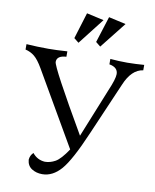

<svg xmlns="http://www.w3.org/2000/svg" viewBox="-108 -1033 978 1211"><g transform="rotate(10 380.5 -428.0)"><path d="M246.6 96.7Q208.5 96.7 179.7 78.4Q150.9 60.1 147.5 21.5Q149.9 -7.3 169.9 -25.4Q200.2 13.2 249.5 16.6Q283.2 16.6 316.2 -1.7Q349.1 -20 394 -87.4L120.6 -559.1Q91.3 -609.9 65.7 -630.9Q40 -651.9 7.3 -659.2V-693.8Q77.6 -689 147.9 -689Q198.7 -689 269 -693.8V-659.2Q208 -655.8 208 -615.7Q208 -582.5 439.9 -183.6L566.9 -498Q600.1 -574.7 600.1 -606Q600.1 -649.4 544.4 -659.2V-693.8Q598.6 -689 652.8 -689Q707 -689.5 761.2 -693.8V-659.2Q687.5 -649.4 644.5 -545.9L500.5 -212.4Q420.9 -25.9 366.9 35.4Q313 96.7 246.6 96.7ZM328.6 -759.3 297.9 -783.7 349.6 -951.7 459.5 -927.2ZM467.8 -759.3 437.5 -783.7 490.7 -951.7 600.6 -927.2Z"/></g></svg>

Font: Kelvinch
Style: Regular
Weight: 400
Designer: Paul James MIller
Foundry: High-Logic / Made with FontCreator
Version: Version 3.30 September 23, 2016